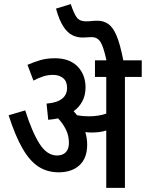

<svg xmlns="http://www.w3.org/2000/svg" viewBox="-20 -916 711 936"><path d="M405 -211Q405 -145 367.5 -110.5Q330 -76 266 -76Q211 -76 168.5 -103Q126 -130 90.5 -191Q55 -252 22 -354L103 -378Q136 -273 172.5 -215.5Q209 -158 258 -158Q285 -158 300.5 -173.5Q316 -189 316 -220Q316 -255 301 -285Q286 -315 263 -339Q240 -334 215 -332L207 -411Q307 -419 307 -488Q307 -519 288 -535Q269 -551 238 -551Q214 -551 190.5 -543.5Q167 -536 143 -523L114 -600Q144 -613 175.5 -622.5Q207 -632 248 -632Q319 -632 358 -592Q397 -552 397 -490Q397 -452 381.5 -422.5Q366 -393 339 -374Q348 -364 356 -354Q383 -349 413 -349Q460 -349 498 -362V-541H443V-622H499Q485 -687 470 -711Q455 -735 427 -735Q417 -735 405 -734Q393 -733 382 -733Q356 -733 332.5 -744.5Q309 -756 289 -786.5Q269 -817 253 -874L325 -896Q341 -848 355 -830Q369 -812 399 -812Q413 -812 426 -813.5Q439 -815 455 -815Q485 -815 508 -799Q531 -783 548.5 -741.5Q566 -700 581 -622H671V-541H589V0H498V-280Q480 -274 462 -272Q444 -270 424 -270Q412 -270 396 -272Q400 -258 402.5 -243Q405 -228 405 -211Z"/></svg>

Font: Noto Sans Devanagari UI Condensed Medium
Style: Regular
Weight: 500
Width: 3
Designer: Jelle Bosma - Monotype Design Team
Foundry: Monotype Imaging Inc.
Version: Version 2.003